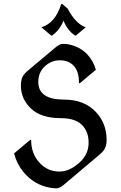

<svg xmlns="http://www.w3.org/2000/svg" viewBox="-20 -977 632 1006"><path d="M275.4 9.8Q259.3 9.8 240.7 6.3Q159.2 -8.8 104.5 -73.7Q67.9 -117.7 53.7 -173.3L138.2 -244.1H143.1Q143.1 -173.8 185.1 -126.5Q228 -78.1 291.5 -78.1Q345.2 -78.1 397.9 -126.5Q444.3 -168.9 444.3 -229Q444.3 -288.6 408.7 -323.2Q373 -357.9 298.8 -357.9Q195.8 -357.9 142.6 -408Q89.4 -458 89.4 -529.8Q89.4 -556.2 98.1 -574.2Q106 -590.3 125.5 -606.4L272 -729.5Q293 -747.1 309.6 -747.1Q330.1 -747.1 344.2 -743.7Q401.4 -730 437 -692.4Q469.2 -658.2 482.4 -611.3L398.9 -541.5H394Q394 -596.2 372.1 -625.5Q345.2 -661.1 293.5 -661.1Q249 -661.1 214.8 -629.4Q180.7 -597.7 180.7 -547.4Q180.7 -455.1 316.4 -455.1Q421.9 -455.1 483.4 -389.2Q538.6 -329.6 538.6 -244.1Q538.6 -217.8 529.8 -199.7Q522.5 -184.1 502.4 -167.5L313 -7.8Q292 9.8 275.4 9.8ZM300.8 -956.5H305.7L334.5 -932.1Q375.5 -853 429.2 -834L377.9 -791H373Q332.5 -818.4 313 -868.7Q292 -817.9 252.9 -791H248L196.8 -834Q270.5 -856.4 300.8 -956.5Z"/></svg>

Font: Gothica
Style: Book
Weight: 400
Designer: Wojciech Kalinowski "wmk69" (wmk69@o2.pl)
Foundry: Wojciech Kalinowski "wmk69" (wmk69@o2.pl)
Version: Version 2.1.0; 2021-05-14